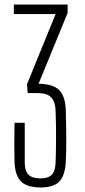

<svg xmlns="http://www.w3.org/2000/svg" viewBox="-20 -820 376 846"><path d="M159 6Q99 6 72.5 -20.5Q46 -47 44 -108Q43 -146 43 -185Q43 -224 44 -279H89V-104Q89 -67 105.5 -50.5Q122 -34 158 -34Q193 -34 208.5 -50.5Q224 -67 225 -104Q229 -219 225 -333Q223 -373 205 -391.5Q187 -410 144 -410H102L99 -449L225 -758H41V-800H278V-763L150 -451Q214 -450 241 -423Q268 -396 270 -333Q274 -186 270 -108Q267 -47 241.5 -20.5Q216 6 159 6Z"/></svg>

Font: Big Shoulders Display Light
Style: Regular
Weight: 300
Designer: Patric King
Foundry: XO Type Co
Version: Version 1.000; ttfautohint (v1.8.2)